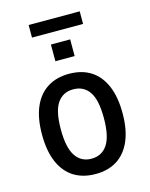

<svg xmlns="http://www.w3.org/2000/svg" viewBox="-119 -860 736 944"><g transform="rotate(-15 249.5 -387.5)"><path d="M250 9Q185 9 139 -20Q93 -49 68.5 -106Q44 -163 44 -246Q44 -330 68.5 -386.5Q93 -443 139 -472Q185 -501 249 -501Q314 -501 359.5 -472Q405 -443 429.5 -386Q454 -329 454 -246Q454 -163 429.5 -106Q405 -49 359.5 -20Q314 9 250 9ZM249 -69Q302 -69 330.5 -111.5Q359 -154 359 -247Q359 -340 330.5 -381Q302 -422 249 -422Q197 -422 168.5 -381Q140 -340 140 -247Q140 -154 168.5 -111.5Q197 -69 249 -69ZM120 -720V-784H380V-720ZM201 -578V-663H299V-578Z"/></g></svg>

Font: Nunito Sans 10pt Condensed SemiBold
Style: Regular
Weight: 600
Width: 3
Designer: Vernon Adams
Foundry: Vernon Adams
Version: Version 3.101;gftools[0.9.27]